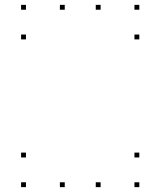

<svg xmlns="http://www.w3.org/2000/svg" viewBox="-20 -760 660 790"><path d="M394 -720V-740H374V-720ZM246.4 -720V-740H226.4V-720ZM246.4 10V-10H226.4V10ZM394 10V-10H374V10ZM86.8 -597.9V-617.9H66.8V-597.9ZM553.2 -597.9V-617.9H533.2V-597.9ZM553.2 -720V-740H533.2V-720ZM86.8 -720V-740H66.8V-720ZM553.2 10V-10H533.2V10ZM553.2 -112.1V-132.1H533.2V-112.1ZM86.8 -112.1V-132.1H66.8V-112.1ZM86.8 10V-10H66.8V10Z"/></svg>

Font: Monaspace Neon Dots Var
Style: Regular
Weight: 400
Designer: Riley Cran and the Lettermatic Team
Version: Version 1.100 (Monaspace Neon Dots)